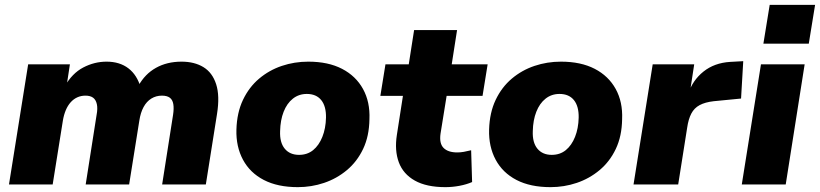

<svg xmlns="http://www.w3.org/2000/svg" viewBox="-20 -760 3378 791"><path d="M17 0 96 -495H268L254 -403H246Q277 -458 323 -482Q369 -506 419 -506Q473 -506 509 -478.5Q545 -451 560 -398L550 -406Q577 -455 622.5 -480.5Q668 -506 728 -506Q781 -506 818 -483.5Q855 -461 870.5 -413Q886 -365 874 -290L828 0H648L693 -287Q697 -313 694 -331Q691 -349 679.5 -357.5Q668 -366 647 -366Q623 -366 603.5 -354Q584 -342 571.5 -319Q559 -296 554 -263L512 0H333L378 -287Q383 -313 379 -331Q375 -349 363.5 -357.5Q352 -366 332 -366Q314 -366 298.5 -359Q283 -352 271 -338.5Q259 -325 251 -306Q243 -287 239 -263L197 0Z M1207 11Q1124 11 1067 -18.5Q1010 -48 981 -102Q952 -156 954 -226Q956 -296 981 -348.5Q1006 -401 1047.5 -436Q1089 -471 1141 -488.5Q1193 -506 1250 -506Q1332 -506 1389 -476.5Q1446 -447 1475.5 -393.5Q1505 -340 1502 -269Q1501 -199 1476 -146.5Q1451 -94 1409 -59Q1367 -24 1315 -6.5Q1263 11 1207 11ZM1212 -122Q1246 -122 1270 -141.5Q1294 -161 1308 -196Q1322 -231 1323 -275Q1324 -322 1303.5 -347.5Q1283 -373 1244 -373Q1211 -373 1186.5 -353.5Q1162 -334 1148.5 -299.5Q1135 -265 1134 -220Q1132 -173 1153 -147.5Q1174 -122 1212 -122Z M1815 11Q1737 11 1689 -16Q1641 -43 1623 -91.5Q1605 -140 1615 -204L1640 -365H1547L1568 -495H1664L1686 -636H1863L1841 -495H1989L1968 -365H1820L1795 -210Q1789 -169 1807.5 -150.5Q1826 -132 1864 -132Q1877 -132 1891 -134.5Q1905 -137 1921 -141L1925 -10Q1902 0 1873 5.5Q1844 11 1815 11Z M2248 11Q2165 11 2108 -18.5Q2051 -48 2022 -102Q1993 -156 1995 -226Q1997 -296 2022 -348.5Q2047 -401 2088.5 -436Q2130 -471 2182 -488.5Q2234 -506 2291 -506Q2373 -506 2430 -476.5Q2487 -447 2516.5 -393.5Q2546 -340 2543 -269Q2542 -199 2517 -146.5Q2492 -94 2450 -59Q2408 -24 2356 -6.5Q2304 11 2248 11ZM2253 -122Q2287 -122 2311 -141.5Q2335 -161 2349 -196Q2363 -231 2364 -275Q2365 -322 2344.5 -347.5Q2324 -373 2285 -373Q2252 -373 2227.5 -353.5Q2203 -334 2189.5 -299.5Q2176 -265 2175 -220Q2173 -173 2194 -147.5Q2215 -122 2253 -122Z M2590 0 2669 -495H2840L2821 -371H2814Q2833 -429 2878 -465Q2923 -501 2988 -505L3042 -508L3033 -354L2920 -343Q2885 -339 2862.5 -327Q2840 -315 2828 -292Q2816 -269 2811 -234L2774 0Z M3125 -580 3151 -740H3338L3312 -580ZM3036 0 3115 -495H3295L3217 0Z"/></svg>

Font: Nunito Sans 11pt Black
Style: Italic
Weight: 900
Italic angle: -9°
Version: Version 3.101;gftools[0.9.27]